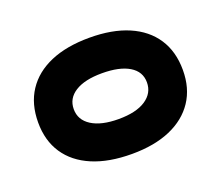

<svg xmlns="http://www.w3.org/2000/svg" viewBox="-74 -777 674 586"><g transform="rotate(-20 262.5 -484.0)"><path d="M265 -295Q190 -295 137 -317.5Q84 -340 56 -382Q28 -424 28 -483Q28 -543 56 -585.5Q84 -628 136.5 -650.5Q189 -673 263 -673Q337 -673 389.5 -650.5Q442 -628 470 -585.5Q498 -543 498 -483Q498 -424 470 -382Q442 -340 390 -317.5Q338 -295 265 -295ZM263 -409Q320 -409 351 -429.5Q382 -450 382 -485Q382 -520 350.5 -539Q319 -558 262 -558Q206 -558 175 -538.5Q144 -519 144 -484Q144 -449 175.5 -429Q207 -409 263 -409Z"/></g></svg>

Font: Fredoka Expanded SemiBold
Style: Regular
Weight: 600
Width: 7
Designer: Ben Nathan
Foundry: Milena B. Brandão, Ben Nathan
Version: Version 2.001